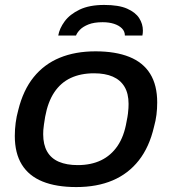

<svg xmlns="http://www.w3.org/2000/svg" viewBox="-20 -746 697 778"><path d="M289 12Q208 12 152.5 -10.5Q97 -33 68.5 -79Q40 -125 40 -195Q40 -222 43.5 -248.5Q47 -275 54 -300Q74 -381 116.5 -433.5Q159 -486 222 -512Q285 -538 367 -538Q448 -538 504 -515.5Q560 -493 588.5 -447Q617 -401 617 -331Q617 -305 614 -281Q611 -257 604 -232Q585 -150 542.5 -96Q500 -42 436.5 -15Q373 12 289 12ZM295 -77Q349 -77 389.5 -96.5Q430 -116 456.5 -155Q483 -194 493 -254Q497 -273 498.5 -286Q500 -299 500.5 -308Q501 -317 501 -325Q501 -367 484.5 -394.5Q468 -422 437 -435.5Q406 -449 361 -449Q307 -449 266.5 -430Q226 -411 200 -372Q174 -333 163 -273Q160 -254 158 -241Q156 -228 155.5 -219Q155 -210 155 -202Q155 -160 171 -132Q187 -104 218.5 -90.5Q250 -77 295 -77ZM402 -726Q461 -726 495 -711Q529 -696 544 -672.5Q559 -649 559 -622Q559 -617 558.5 -612Q558 -607 557 -602H486Q486 -619 474 -631Q462 -643 442 -649.5Q422 -656 396 -656Q361 -656 338.5 -647Q316 -638 304 -625.5Q292 -613 288 -602H216Q221 -631 242 -659.5Q263 -688 302.5 -707Q342 -726 402 -726Z"/></svg>

Font: Archivo SemiExpanded Medium
Style: Italic
Weight: 500
Width: 6
Italic angle: -10°
Designer: Hector Gatti
Foundry: Omnibus-Type
Version: Version 2.001